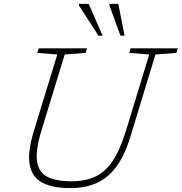

<svg xmlns="http://www.w3.org/2000/svg" viewBox="-20 -955 932 985"><path d="M192.5 -285Q162.5 -186 169.8 -129.2Q177 -72.5 221.5 -48.8Q266 -25 346.5 -25Q417 -25 468.5 -48.8Q520 -72.5 558.2 -129.8Q596.5 -187 627 -287L745.5 -675.5L643 -683.5L650 -707H892.5L885 -683.5L777.5 -675.5L650 -257Q620 -158 576.5 -99.5Q533 -41 474.5 -15.5Q416 10 340.5 10Q252 10 198.5 -17.2Q145 -44.5 132.5 -108.8Q120 -173 154 -284L274 -675.5L171 -683.5L178.5 -707H426.5L419 -683.5L312 -675.5ZM506.5 -772H485L385 -927V-935H435ZM619 -772H598L541.5 -927V-935H587Z"/></svg>

Font: Newsreader Caption ExtraLight
Style: Italic
Weight: 275
Italic angle: -17°
Designer: Hugues Gentile
Foundry: Production Type
Version: Version 1.001